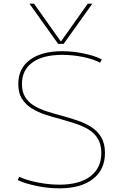

<svg xmlns="http://www.w3.org/2000/svg" viewBox="-20 -1020 671 1050"><path d="M141 -1000H166L312 -794H314L460 -1000H485L328 -780H298ZM304 10Q245 10 183 -2.5Q121 -15 77 -35L85 -53Q113 -40 149.5 -30.5Q186 -21 226 -15.5Q266 -10 304 -10Q414 -10 474 -55.5Q534 -101 534 -183Q534 -230 515.5 -261Q497 -292 465 -311.5Q433 -331 393 -344Q353 -357 310 -369Q268 -380 227 -393.5Q186 -407 153 -427.5Q120 -448 100 -480Q80 -512 80 -561Q80 -646 144 -693Q208 -740 320 -740Q379 -740 438.5 -727.5Q498 -715 537 -695L527 -677Q491 -697 434 -708.5Q377 -720 320 -720Q215 -720 157.5 -678.5Q100 -637 100 -561Q100 -518 117.5 -489.5Q135 -461 165.5 -442.5Q196 -424 234.5 -411.5Q273 -399 315 -388Q358 -376 400.5 -362Q443 -348 477.5 -326.5Q512 -305 533 -270.5Q554 -236 554 -183Q554 -92 488 -41Q422 10 304 10Z"/></svg>

Font: M PLUS 2 Thin
Style: Regular
Weight: 100
Designer: Coji Morishita
Foundry: UNDERFOREST DESIGN
Version: Version 1.001